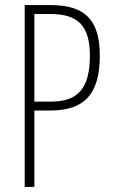

<svg xmlns="http://www.w3.org/2000/svg" viewBox="-20 -734 445 754"><path d="M179 -714H77V0H115V-300H178C311 -300 372 -364 372 -516C372 -660 309 -714 179 -714ZM177 -679C283 -679 333 -636 333 -516C333 -387 286 -335 181 -335H115V-679Z"/></svg>

Font: Noto Sans Devanagari UI ExtraCondensed ExtraLight
Style: Regular
Weight: 200
Width: 2
Designer: Jelle Bosma - Monotype Design Team
Foundry: Monotype Imaging Inc.
Version: Version 2.004